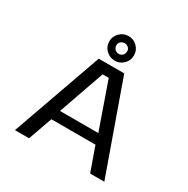

<svg xmlns="http://www.w3.org/2000/svg" viewBox="-203 -1114 1269 1295"><g transform="rotate(30 432.0 -466.5)"><path d="M780.5 0H670L604 -186.5H260.5L194.5 0H84.5L333 -700H531.5ZM408.5 -621.5 283 -264H581.5L456 -621.5ZM433.5 -742Q393 -742 364.5 -769.5Q336 -797 336 -838Q336 -877 364.5 -905Q393 -933 433.5 -933Q471.5 -933 499.8 -905Q528 -877 528 -838Q528 -797 499.8 -769.5Q471.5 -742 433.5 -742ZM433.5 -795.5Q450 -795.5 462.2 -807.2Q474.5 -819 474.5 -838.5Q474.5 -855.5 462.2 -866.8Q450 -878 433.5 -878Q415 -878 402.8 -866.8Q390.5 -855.5 390.5 -838.5Q390.5 -819 402.8 -807.2Q415 -795.5 433.5 -795.5Z"/></g></svg>

Font: Trispace SemiExpanded
Style: Regular
Weight: 400
Width: 6
Designer: Tyler Finck
Foundry: Etcetera Type Company
Version: Version 1.210; ttfautohint (v1.8.3)